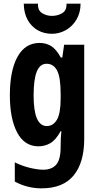

<svg xmlns="http://www.w3.org/2000/svg" viewBox="-20 -842 541 1051"><path d="M197 -607Q231 -607 259 -590.5Q287 -574 313 -527H321L331 -597H441V-82Q441 48 383 118.5Q325 189 207 189Q130 189 61 152V47Q105 68 146.5 77.5Q188 87 216 87Q263 87 287.5 59.5Q312 32 312 -39V-46Q312 -66 313 -86.5Q314 -107 316 -124H312Q285 -75 255 -58Q225 -41 191 -41Q114 -41 74 -116.5Q34 -192 34 -320Q34 -456 76 -531.5Q118 -607 197 -607ZM235 -493Q199 -493 181.5 -450.5Q164 -408 164 -319Q164 -152 236 -152Q271 -152 291.5 -186.5Q312 -221 312 -304V-327Q312 -419 292.5 -456Q273 -493 235 -493ZM421 -822Q421 -773 399 -735.5Q377 -698 341 -677.5Q305 -657 264 -657Q222 -657 187.5 -676Q153 -695 132 -732Q111 -769 110 -822H188Q186 -786 210 -770.5Q234 -755 265 -755Q295 -755 320.5 -770Q346 -785 344 -822Z"/></svg>

Font: Noto Sans Tamil UI ExtraCondensed
Style: Bold
Weight: 700
Width: 2
Designer: Jelle Bosma - Monotype Design Team
Foundry: Monotype Imaging Inc.
Version: Version 2.004; ttfautohint (v1.8.4.7-5d5b)